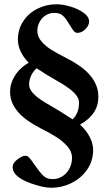

<svg xmlns="http://www.w3.org/2000/svg" viewBox="-20 -694 506 911"><path d="M126 175.8Q83 160.2 61.5 141.1Q40 122.1 40 99.1Q40 88.4 46.6 78.6Q53.2 68.8 66.9 59.1Q76.7 52.2 85 48.6Q93.3 44.9 101.1 44.9Q110.4 44.9 119.1 54.4Q127.9 64 148.9 94.7Q166.5 120.1 178.7 133.1Q190.9 146 202.4 150.9Q213.9 155.8 230 155.8Q256.3 155.8 277.3 141.8Q298.3 127.9 310.1 104.7Q321.8 81.5 321.8 54.2Q321.8 25.4 299.6 0.2Q277.3 -24.9 246.3 -44.4Q215.3 -64 171.4 -85.9L169.9 -86.9Q126 -109.4 94.5 -134.8Q63 -160.2 45.4 -191.2Q27.8 -222.2 27.8 -257.8Q27.8 -288.1 40.3 -315.2Q52.7 -342.3 72.8 -363Q92.8 -383.8 116.2 -396Q90.8 -422.4 77.9 -450Q64.9 -477.5 64.9 -506.8Q64.9 -554.7 90.1 -593Q115.2 -631.3 157.5 -652.6Q199.7 -673.8 249 -673.8Q277.8 -673.8 314.5 -662.8Q351.1 -651.9 377 -633.1Q402.8 -614.3 402.8 -591.8Q402.8 -581.1 397 -570.8Q391.1 -560.5 379.9 -550.8Q372.1 -544.4 364 -541.3Q356 -538.1 347.2 -538.1Q337.9 -538.1 330.8 -545.9Q323.7 -553.7 307.6 -580.6Q294.9 -602.1 285.2 -613Q275.4 -624 264.4 -628.4Q253.4 -632.8 236.8 -632.8Q214.4 -632.8 196 -620.8Q177.7 -608.9 167.5 -589.1Q157.2 -569.3 157.2 -547.9Q157.2 -520.5 176.5 -497.8Q195.8 -475.1 223.4 -458Q251 -440.9 295.9 -418Q341.8 -394.5 374.8 -368.4Q407.7 -342.3 427.2 -308.8Q446.8 -275.4 446.8 -234.9Q446.8 -192.9 425 -159.9Q403.3 -127 359.9 -103Q391.1 -73.2 406.5 -42.7Q421.9 -12.2 421.9 18.1Q421.9 68.4 394.5 109.1Q367.2 149.9 321.3 173.3Q275.4 196.8 222.2 196.8Q202.6 196.8 179 191.4Q155.3 186 126 175.8ZM355 -208Q355 -223.6 343.3 -240Q331.5 -256.3 308.3 -273.9Q285.2 -291.5 250 -311Q201.7 -337.9 153.8 -370.1Q135.7 -353.5 127 -334Q118.2 -314.5 118.2 -292Q118.2 -278.8 127 -264.6Q135.7 -250.5 153.3 -235.8Q170.9 -221.2 196.8 -206.1Q230 -187 262 -167.5Q293.9 -147.9 324.2 -127.9Q339.8 -142.1 347.4 -162.1Q355 -182.1 355 -208Z"/></svg>

Font: Junicode Two Beta VF
Style: Regular
Weight: 400
Designer: Peter S. Baker
Foundry: Briery Creek Software
Version: Version 1.031 beta; ttfautohint (v1.8.1.43-b0c9)